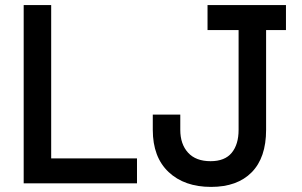

<svg xmlns="http://www.w3.org/2000/svg" viewBox="-20 -720 1186 754"><path d="M73 0V-700H181V-98H518V0ZM809 14Q704 14 642 -44.5Q580 -103 580 -210V-270H688V-210Q688 -154 718.5 -120.5Q749 -87 807 -87Q863 -87 890 -120Q917 -153 917 -210V-602H795V-700H1103V-602H1025V-210Q1025 -101 968.5 -43.5Q912 14 809 14Z"/></svg>

Font: Space Grotesk Light Medium
Style: Regular
Weight: 500
Version: Version 2.000